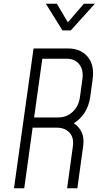

<svg xmlns="http://www.w3.org/2000/svg" viewBox="-20 -1010 554 1030"><path d="M55 0 160 -750H345Q412 -750 449.8 -706.2Q487.5 -662.5 477 -585L464 -490Q457 -438.5 429.8 -399.5Q402.5 -360.5 361 -341L362 -356Q396 -341 414.5 -307.5Q433 -274 426 -225L395 0H340L371 -225Q377.5 -271.5 353 -298.2Q328.5 -325 285 -325H155L110 0ZM163 -380H293Q337.5 -380 370 -410.2Q402.5 -440.5 409 -490L422 -585Q429 -634.5 405.5 -664.8Q382 -695 337 -695H207ZM315 -847 226 -990H285L344 -890L430 -990H489L360 -847Z"/></svg>

Font: Mohave Light
Style: Italic
Weight: 300
Italic angle: -8°
Designer: Gumpita Rahayu
Foundry: Tokotype
Version: Version 2.003